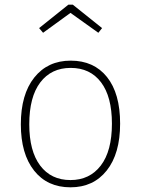

<svg xmlns="http://www.w3.org/2000/svg" viewBox="-20 -790 602 820"><path d="M493 -262Q493 -134 436 -62Q379 10 281 10Q182 10 125.5 -61.5Q69 -133 69 -259Q69 -387 126.5 -459Q184 -531 282 -531Q381 -531 437 -461Q493 -391 493 -262ZM105 -259Q105 -145 151.5 -83Q198 -21 281 -21Q363 -21 410.5 -83Q458 -145 458 -262Q458 -377 411.5 -438.5Q365 -500 282 -500Q199 -500 152 -438Q105 -376 105 -259ZM147 -670 272 -770H291L416 -670L400 -650L281 -735L164 -650Z"/></svg>

Font: FiraGO UltraLight
Style: Regular
Weight: 200
Designer: bBox Type
Foundry: bBox Type GmbH
Version: Version 1.001